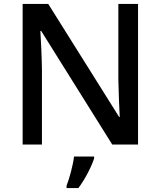

<svg xmlns="http://www.w3.org/2000/svg" viewBox="-20 -734 816 975"><path d="M681 0V-714H581V-330C582 -265 586 -182 588 -140H585L225 -714H95V0H193V-380C192 -452 188 -524 185 -577H189L550 0ZM458 70V61H356C351 104 332 174 318 209V221H378C413 175 446 109 458 70Z"/></svg>

Font: Noto Sans Gunjala Gondi Medium
Style: Regular
Weight: 500
Designer: Ek Type
Foundry: Ek Type
Version: Version 1.004